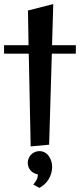

<svg xmlns="http://www.w3.org/2000/svg" viewBox="-32 -701 389 934"><path d="M227.1 -681.2 221.2 -481H336.9V-439.9H220.2L207 2.9L117.2 11.2L107.9 -439.9H-12.2V-481H106.9L104 -649.9ZM129.9 196.8Q138.2 187 145 175.3Q151.9 163.6 151.9 149.9V147Q130.9 144 116.9 128.2Q103 112.3 103 90.8Q103 79.1 107.7 68.6Q112.3 58.1 119.9 50.5Q127.4 43 137.7 38.6Q147.9 34.2 159.7 34.2Q174.8 34.2 186.3 40.8Q197.8 47.4 205.6 58.3Q213.4 69.3 217.5 83Q221.7 96.7 221.7 110.8Q221.7 126.5 217.3 141.8Q212.9 157.2 204.8 170.7Q196.8 184.1 185.3 194.8Q173.8 205.6 159.7 212.9Z"/></svg>

Font: Original Surfer
Style: Regular
Weight: 400
Designer: Astigmatic (AOETI)
Foundry: Astigmatic (AOETI)
Version: Version 1.001